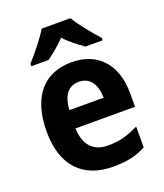

<svg xmlns="http://www.w3.org/2000/svg" viewBox="-142 -861 826 966"><g transform="rotate(-20 271.0 -378.0)"><path d="M350 -766H196C171 -724 117 -657 82 -619V-606H174C203 -626 239 -655 272 -690C304 -655 342 -627 372 -606H464V-619C427 -660 376 -721 350 -766ZM278 -556C132 -556 42 -458 42 -269C42 -86 138 10 298 10C372 10 424 -2 474 -29V-141C418 -112 370 -99 309 -99C230 -99 187 -148 184 -236H503V-308C503 -464 418 -556 278 -556ZM279 -451C340 -451 369 -403 370 -333H187C191 -415 227 -451 279 -451Z"/></g></svg>

Font: Noto Sans Arabic UI SmCn
Style: Bold
Weight: 700
Width: 4
Designer: Monotype Design Team, Nadine Chahine and Nizar Qandah
Foundry: Monotype Imaging Inc.
Version: Version 2.010